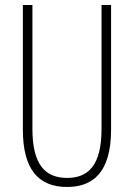

<svg xmlns="http://www.w3.org/2000/svg" viewBox="-20 -827 533 764"><path d="M422 -311V-807H384V-314C384 -166 329 -119 247 -119C160 -119 109 -172 109 -314V-807H71V-311C71 -153 133 -83 247 -83C348 -83 422 -139 422 -311Z"/></svg>

Font: Noto Sans Kannada UI ExtraCondensed ExtraLight
Style: Regular
Weight: 200
Width: 2
Designer: Jelle Bosma - Monotype Design Team
Foundry: Monotype Imaging Inc.
Version: Version 2.005